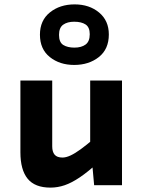

<svg xmlns="http://www.w3.org/2000/svg" viewBox="-20 -844 654 875"><path d="M536 0H409L396 -144H391V-477H536ZM407 -211 427 -103Q381 -61 344 -36Q307 -11 275 0Q243 11 210 11Q139 11 106 -29.5Q73 -70 73 -150V-477H218V-177Q218 -152 229 -139Q240 -126 265 -126Q281 -126 301.5 -135.5Q322 -145 348 -164Q374 -183 407 -211ZM318 -548Q252 -548 207 -584Q162 -620 162 -686Q162 -751 207.5 -787.5Q253 -824 320 -824Q387 -824 431.5 -787Q476 -750 476 -687Q476 -620 430.5 -584Q385 -548 318 -548ZM319 -627Q351 -627 370 -641Q389 -655 389 -688Q389 -720 370 -732.5Q351 -745 318 -745Q287 -745 268 -731.5Q249 -718 249 -685Q249 -651 268.5 -639Q288 -627 319 -627Z"/></svg>

Font: Intel One Mono Light
Style: Regular
Weight: 300
Monospace: yes
Designer: Fred Shallcrass
Foundry: Frere-Jones Type LLC
Version: Version 1.004